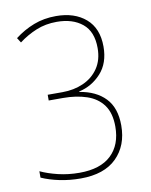

<svg xmlns="http://www.w3.org/2000/svg" viewBox="-83 -837 675 858"><g transform="rotate(-10 254.5 -408.0)"><path d="M214 -41Q164 -41 118.5 -50.5Q73 -60 37 -76V-105Q71 -89 116.5 -78Q162 -67 213 -67Q308 -67 357 -113.5Q406 -160 406 -243Q406 -304 379.5 -340.5Q353 -377 305.5 -393Q258 -409 198 -409H133V-435H200Q252 -435 295 -454Q338 -473 363.5 -510.5Q389 -548 389 -602Q389 -677 345 -713Q301 -749 229 -749Q178 -749 135.5 -731.5Q93 -714 56 -686L42 -708Q82 -739 128.5 -757Q175 -775 230 -775Q314 -775 365 -731Q416 -687 416 -604Q416 -529 374.5 -483.5Q333 -438 274 -425V-423Q349 -411 391 -367Q433 -323 433 -243Q433 -152 377 -96.5Q321 -41 214 -41Z"/></g></svg>

Font: Noto Sans Tamil UI SemiCondensed Thin
Style: Regular
Weight: 100
Width: 4
Designer: Jelle Bosma - Monotype Design Team
Foundry: Monotype Imaging Inc.
Version: Version 2.004; ttfautohint (v1.8.4.7-5d5b)